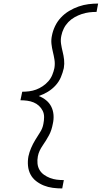

<svg xmlns="http://www.w3.org/2000/svg" viewBox="-20 -865 590 1080"><path d="M330 195Q303 195 276.5 191.5Q250 188 226.5 178.5Q203 169 183 153.5Q163 138 151.5 116Q140 94 137.5 67.5Q135 41 140 14Q145 -9 155 -32.5Q165 -56 178.5 -78Q192 -100 206 -122Q220 -144 224 -168Q228 -187 228 -206.5Q228 -226 220 -242Q212 -258 199 -270Q186 -282 169 -289Q152 -296 133 -298.5Q114 -301 95 -301L105 -349Q124 -349 144 -351.5Q164 -354 183 -361Q202 -368 220 -380Q238 -392 252 -408Q266 -424 274 -443.5Q282 -463 286 -482Q290 -506 286.5 -528.5Q283 -551 277.5 -573Q272 -595 269.5 -618Q267 -641 272 -664Q277 -691 289.5 -717.5Q302 -744 322.5 -766Q343 -788 369 -803.5Q395 -819 422.5 -828.5Q450 -838 477.5 -841.5Q505 -845 532 -845L523 -798Q502 -798 481.5 -795.5Q461 -793 440 -786Q419 -779 399.5 -768Q380 -757 364.5 -741Q349 -725 339 -705Q329 -685 325 -664Q320 -641 323.5 -618Q327 -595 332.5 -573.5Q338 -552 340.5 -529Q343 -506 339 -482Q333 -456 322.5 -431Q312 -406 293 -385Q274 -364 249.5 -349Q225 -334 198 -325Q221 -316 239.5 -301Q258 -286 268.5 -265Q279 -244 281 -219Q283 -194 277 -168Q274 -152 269 -136Q264 -120 256 -105Q248 -90 239 -75.5Q230 -61 220 -46.5Q210 -32 203 -17Q196 -2 193 14Q189 35 191 55Q193 75 202.5 91Q212 107 227.5 118Q243 129 261 136Q279 143 298.5 145.5Q318 148 339 148Z"/></svg>

Font: Lode Dark
Style: Italic
Weight: 400
Italic angle: -11°
Monospace: yes
Designer: Belleve Invis
Foundry: Belleve Invis
Version: Version 29.2.0; ttfautohint (v1.8.3)